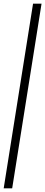

<svg xmlns="http://www.w3.org/2000/svg" viewBox="-42 -810 245 1040"><path d="M183 -790 24 210H-22L137 -790Z"/></svg>

Font: Georama SemiCondensed Light
Style: Italic
Weight: 300
Width: 4
Italic angle: -9°
Designer: Jean-Baptiste Levee
Foundry: Production Type
Version: Version 1.000